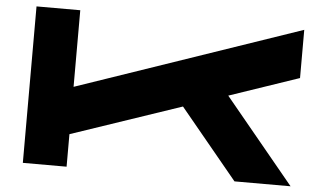

<svg xmlns="http://www.w3.org/2000/svg" viewBox="-50 -778 1420 856"><g transform="rotate(5 660.5 -350.0)"><path d="M1278.3 -700.2V-484.4L966.3 -378.4L1278.3 0H1027.3L769.5 -312.5L275.9 -145.5V0H80.1V-700.2H275.9V-357.4Z"/></g></svg>

Font: Donpoligrafbum
Style: Bold
Weight: 700
Designer: Sasha Pavljenko
Version: Version 1.002;Fontself Maker 3.5.8